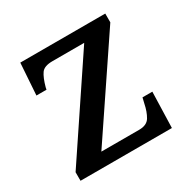

<svg xmlns="http://www.w3.org/2000/svg" viewBox="-127 -656 770 777"><g transform="rotate(-30 258.0 -268.0)"><path d="M35 0V-40L327 -476H179Q140 -476 126.5 -457Q113 -438 102 -398L100 -388H53L63 -536H460V-495L167 -60H344Q380 -60 394 -83.5Q408 -107 415 -142L421 -167H467L462 0Z"/></g></svg>

Font: Noto Serif Hebrew Medium
Style: Regular
Weight: 500
Version: Version 2.003